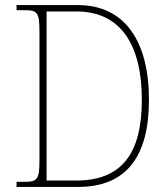

<svg xmlns="http://www.w3.org/2000/svg" viewBox="-20 -734 660 754"><path d="M45 0H288C479 0 565 -123 565 -342C565 -572 470 -714 286 -714H45V-694H77C128 -694 135 -684 135 -607V-109C135 -30 128 -20 77 -20H45ZM279 -25H163V-689H280C457 -689 537 -554 537 -342C537 -131 458 -25 279 -25Z"/></svg>

Font: Noto Serif Sinhala SemiCondensed Thin
Style: Regular
Weight: 100
Width: 4
Designer: Jelle Bosma - Monotype Design Team
Foundry: Monotype Imaging Inc.
Version: Version 2.007